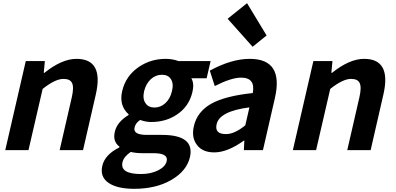

<svg xmlns="http://www.w3.org/2000/svg" viewBox="-20 -944 2489 1207"><path d="M142 -560H262L255 -486H259Q369 -574 461 -574Q634 -574 582 -349L502 0H355L431 -331Q446 -395 433 -422Q421 -448 379 -448Q327 -448 248 -385L159 0H13Z M666 208Q607 170 623 99Q639 28 730 -17L731 -22Q687 -55 702 -116Q715 -176 788 -221L789 -225Q727 -280 748 -371Q770 -466 851 -522Q927 -574 1021 -574Q1065 -574 1102 -560H1304L1279 -452H1183Q1202 -419 1190 -367Q1169 -276 1094 -225Q1024 -177 930 -177Q897 -177 861 -190Q832 -171 826 -142Q815 -96 903 -96H998Q1206 -96 1174 44Q1154 130 1059 186Q962 243 824 243Q720 243 666 208ZM1019 -295Q1050 -323 1061 -371Q1073 -419 1054 -447Q1037 -474 998 -474Q959 -474 929 -447Q898 -419 886 -371Q875 -323 895 -295Q913 -268 951 -268Q989 -268 1019 -295ZM976 126Q1020 103 1028 69Q1039 19 946 19H878Q832 19 802 11Q758 41 750 76Q733 150 867 150Q929 150 976 126Z M1218 -33Q1182 -80 1199 -152Q1220 -242 1308 -292Q1396 -341 1569 -359Q1587 -456 1496 -456Q1434 -456 1330 -403L1299 -500Q1435 -574 1550 -574Q1765 -574 1708 -327L1633 0H1513L1516 -60H1513Q1410 14 1327 14Q1253 14 1218 -33ZM1522 -156 1548 -269Q1361 -245 1342 -164Q1327 -101 1401 -101Q1454 -101 1522 -156ZM1411 -826 1533 -924 1656 -721 1568 -650Z M1950 -560H2070L2063 -486H2067Q2177 -574 2269 -574Q2442 -574 2390 -349L2310 0H2163L2239 -331Q2254 -395 2241 -422Q2229 -448 2187 -448Q2135 -448 2056 -385L1967 0H1821Z"/></svg>

Font: KaiGen Gothic CN Bold
Style: Bold
Weight: 700
Designer: Ryoko NISHIZUKA  (kana & ideographs); Paul D. Hunt (Latin, Greek & Cyrillic); Wenlong ZHANG  (bopomofo); Sandoll Communi
Foundry: Adobe Systems Incorporated
Version: Version 1.002.20150501